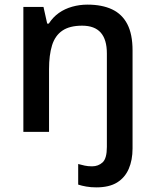

<svg xmlns="http://www.w3.org/2000/svg" viewBox="-20 -570 670 830"><path d="M396 240Q373 240 353 236.5Q333 233 318 228V139Q333 143 346.5 146Q360 149 378 149Q405 149 423.5 132Q442 115 442 65V-339Q442 -399 415.5 -429Q389 -459 335 -459Q281 -459 249.5 -437.5Q218 -416 205 -374Q192 -332 192 -271V0H81V-540H168L184 -468H191Q209 -496 234.5 -514Q260 -532 292 -541Q324 -550 358 -550Q421 -550 464.5 -529.5Q508 -509 530.5 -465.5Q553 -422 553 -352V72Q553 122 536.5 160Q520 198 486 219Q452 240 396 240Z"/></svg>

Font: Noto Sans Oriya Medium
Style: Regular
Weight: 500
Version: Version 2.003